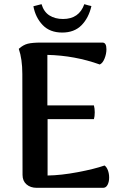

<svg xmlns="http://www.w3.org/2000/svg" viewBox="-20 -900 589 920"><path d="M503 -49Q503 -29 495.5 -14.5Q488 0 474 0H156Q126 0 107 -16.5Q88 -33 88 -62L87 -545Q87 -617 70 -666Q91 -685 113 -690.5Q135 -696 177 -696H471Q490 -696 490 -664Q490 -642 481 -619.5Q472 -597 458 -591Q338 -634 207 -637V-395H430Q434 -380 434 -362Q434 -342 430 -329H208V-59Q273 -60 352.5 -75Q432 -90 481 -107Q491 -100 497 -84Q503 -68 503 -49ZM278 -744Q219 -744 184.5 -780Q150 -816 140 -870Q166 -876 179 -880Q190 -843 217 -826Q244 -809 282 -809Q359 -809 384 -880Q403 -874 418 -871Q405 -814 370.5 -779Q336 -744 278 -744Z"/></svg>

Font: Arima Madurai ExtraBold
Style: Regular
Weight: 800
Designer: Joana Correia and Natanael Gama
Foundry: NDISCOVER
Version: Version 1.019